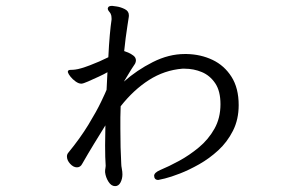

<svg xmlns="http://www.w3.org/2000/svg" viewBox="-20 -591 1040 654"><path d="M338 -8Q338 -13 339 -17.5Q340 -22 340 -26Q339 -39 338.5 -56.5Q338 -74 338 -96Q338 -112 338.5 -129Q339 -146 339 -164Q321 -135 300.5 -101.5Q280 -68 260 -33Q254 -21 242 -21Q230 -21 219 -33Q208 -45 208 -58Q208 -65 212 -70Q253 -120 281 -166Q309 -212 324.5 -244.5Q340 -277 343 -285L346 -345Q336 -339 316.5 -330Q297 -321 280 -313.5Q263 -306 257 -306Q248 -306 237.5 -313.5Q227 -321 220 -330Q213 -339 212 -343Q212 -344 211.5 -344.5Q211 -345 211 -346Q211 -353 220 -353Q229 -353 236 -354Q253 -356 286 -368.5Q319 -381 349 -396Q351 -438 354 -471.5Q357 -505 360 -524V-529Q360 -538 357 -544Q355 -548 351 -552.5Q347 -557 347 -562Q347 -563 347.5 -563.5Q348 -564 348 -565Q350 -571 362 -571Q363 -571 377 -569Q391 -567 405 -560Q419 -553 419 -539Q419 -533 418 -529Q417 -522 414 -503Q411 -484 408 -461Q405 -438 403 -417Q407 -416 416.5 -412Q426 -408 434.5 -401.5Q443 -395 443 -385Q443 -380 440 -374Q437 -370 427.5 -355Q418 -340 402 -313Q446 -352 500.5 -379.5Q555 -407 609 -407H616Q664 -406 704 -387Q744 -368 768.5 -329.5Q793 -291 793 -233Q793 -184 773.5 -145.5Q754 -107 723.5 -79Q693 -51 658.5 -31.5Q624 -12 593 0Q562 12 541.5 17Q521 22 519 22Q509 22 506 14Q506 12 505.5 10.5Q505 9 505 8Q505 -3 526 -12Q555 -24 590 -43Q625 -62 657.5 -89Q690 -116 710.5 -152.5Q731 -189 731 -236Q731 -281 713 -307.5Q695 -334 667.5 -345.5Q640 -357 609 -357H601Q540 -352 487.5 -318.5Q435 -285 391 -229Q390 -210 390 -191Q390 -172 390 -153Q390 -86 393 -33Q393 -26 395 -16Q397 -6 397 3Q397 18 390.5 30.5Q384 43 372 43Q359 43 349.5 28Q340 13 338 -4Z"/></svg>

Font: Klee One SemiBold
Style: Regular
Weight: 600
Designer: Fontworks Inc.
Foundry: Fontworks Inc.
Version: Version 1.00;January 12, 2022;FontCreator 13.0.0.2683 64-bit